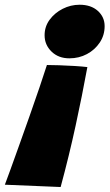

<svg xmlns="http://www.w3.org/2000/svg" viewBox="-79 -566 453 790"><path d="M248.5 -546.5Q295.5 -546.5 323.5 -521.2Q351.5 -496 351.5 -458.5Q351.5 -421 331.5 -391Q311.5 -361 278.8 -343.5Q246 -326 206.5 -326Q161.5 -326 133 -353.8Q104.5 -381.5 104.5 -421Q104.5 -456.5 125.2 -484.8Q146 -513 179 -529.8Q212 -546.5 248.5 -546.5ZM114 -298.5Q133 -298.5 164.5 -297.5Q196 -296.5 228 -294.5Q260 -292.5 280.5 -290Q259 -172.5 232.2 -49.2Q205.5 74 170.5 203.5L-59 194Q-52.5 177.5 -36.8 133.8Q-21 90 0 31.5Q21 -27 43 -89.5Q65 -152 83.8 -207.2Q102.5 -262.5 114 -298.5Z"/></svg>

Font: Grandstander Black
Style: Italic
Weight: 900
Italic angle: -15°
Designer: Tyler Finck
Foundry: Etcetera Type Co
Version: Version 1.200; ttfautohint (v1.8.3)